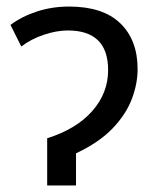

<svg xmlns="http://www.w3.org/2000/svg" viewBox="-20 -566 476 586"><path d="M191 -546Q294 -546 347 -495Q400 -444 400 -355Q400 -310 382 -263Q364 -216 323 -173.5Q282 -131 212 -98V0H124V-144Q213 -172 261.5 -227Q310 -282 310 -352Q310 -473 187 -473Q153 -473 114 -460Q75 -447 45 -424L12 -490Q47 -516 93 -531Q139 -546 191 -546Z"/></svg>

Font: Noto IKEA Simplified Chinese
Style: Regular
Weight: 400
Designer: Monotype Design Team
Foundry: Monotype Imaging Inc.
Version: Version 1.100